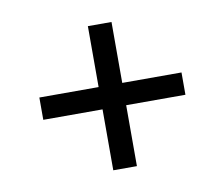

<svg xmlns="http://www.w3.org/2000/svg" viewBox="-57 -626 663 568"><g transform="rotate(-10 275.0 -341.5)"><path d="M240 -125V-558H311V-125ZM62 -308V-375H489V-308Z"/></g></svg>

Font: Montagu Slab
Style: Regular
Weight: 400
Version: Version 1.000